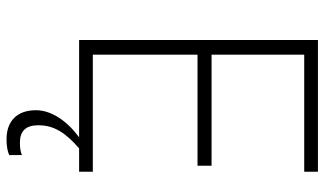

<svg xmlns="http://www.w3.org/2000/svg" viewBox="-218 -536 971 574"><g transform="rotate(90 267.0 -248.5)"><path d="M493 -673V-714H99V0H390C341 36 309 83 309 129C309 186 342 217 396 217C416 217 432 214 443 209V171C434 175 421 177 406 177C371 177 354 159 354 122C354 75 376 41 423 0H493V-41H143V-354H475V-396H143V-673Z"/></g></svg>

Font: Kathrein 35 Thin
Style: Regular
Weight: 250
Designer: Lazydogs Typefoundry, based on Open Sans by Ascender Corporation
Foundry: Lazydogs Typefoundry
Version: Version 1.003;PS 001.003;hotconv 1.0.88;makeotf.lib2.5.64775